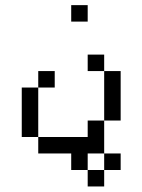

<svg xmlns="http://www.w3.org/2000/svg" viewBox="-20 -582 540 728"><path d="M437.5 62.5V0H375V62.5H312.5V125H375V62.5ZM187.5 -250V-312.5H125V-250H62.5V-62.5H125V0H250V62.5H312.5V0H375Q375 0 375 -125H312.5V-62.5H125V-250ZM312.5 -500V-562.5H250V-500ZM375 -125H437.5V-312.5H375ZM375 -312.5V-375H312.5V-312.5Z"/></svg>

Font: UnifontExMono
Style: Regular
Weight: 500
Version: Version 15.0.06